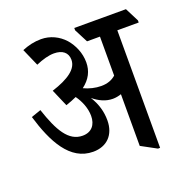

<svg xmlns="http://www.w3.org/2000/svg" viewBox="-116 -737 831 852"><g transform="rotate(-20 299.5 -311.0)"><path d="M214 -79C278 -79 320 -120 320 -189C320 -230 309 -269 285 -307C313 -284 343 -270 376 -270C390 -270 404 -273 416 -277V-33L488 6H498V-549H599V-559L566 -624H322V-613L355 -549H416V-365C399 -350 377 -341 347 -341C320 -341 291 -348 266 -360C303 -388 320 -422 320 -463C320 -507 302 -548 276 -578C248 -609 209 -628 166 -628C134 -628 105 -621 76 -609L112 -527C144 -541 174 -549 198 -549C238 -549 262 -530 262 -496C262 -453 218 -421 137 -395L172 -314C191 -320 207 -327 223 -334C244 -305 259 -268 259 -232C259 -191 237 -162 194 -162C128 -162 91 -227 56 -333L10 -317C48 -190 104 -79 214 -79Z"/></g></svg>

Font: Noto Serif Devanagari ExtraCondensed Medium
Style: Regular
Weight: 500
Width: 2
Designer: Universal Thirst, Indian Type Foundry and the Monotype Design Team
Foundry: Monotype Imaging Inc.
Version: Version 2.004